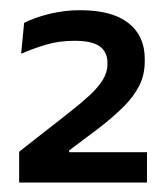

<svg xmlns="http://www.w3.org/2000/svg" viewBox="-20 -730 336 386"><path d="M18.5 -363V-425L120 -504.5Q143 -522.5 160 -538.2Q177 -554 186.5 -569.2Q196 -584.5 196 -600.5V-604Q196 -625 180.8 -636.5Q165.5 -648 130 -648Q98 -648 71.8 -640Q45.5 -632 22.5 -622L28.5 -684Q48.5 -694.5 79 -702Q109.5 -709.5 141.5 -709.5Q205 -709.5 238 -683.8Q271 -658 271 -612V-606.5Q271 -579.5 260 -557.8Q249 -536 228.8 -515.8Q208.5 -495.5 179.5 -473L119 -427.5V-412.5L86.5 -424H275.5V-363Z"/></svg>

Font: Anek Bangla Medium
Style: Regular
Weight: 500
Designer: Sulekha Rajkumar (Bangla), Yesha Goshar (Latin)
Foundry: Ek Type
Version: Version 1.003